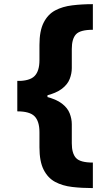

<svg xmlns="http://www.w3.org/2000/svg" viewBox="-20 -791 521 948"><path d="M65.4 -304.7V-391.1Q127 -391.1 150.9 -415.8Q174.8 -440.4 174.8 -494.1V-568.8Q174.8 -638.7 195.6 -679.4Q216.3 -720.2 252.4 -739.5Q288.6 -758.8 336.4 -764.6Q384.3 -770.5 438.5 -770.5V-644Q376 -644 355.2 -621.6Q334.5 -599.1 334.5 -549.3V-454.6Q334.5 -428.2 324.2 -401.4Q314 -374.5 285.9 -352.8Q257.8 -331.1 204.8 -317.9Q151.9 -304.7 65.4 -304.7ZM438.5 137.7Q384.3 137.7 336.4 132.1Q288.6 126.5 252.4 107.2Q216.3 87.9 195.6 47.1Q174.8 6.3 174.8 -64V-138.2Q174.8 -191.9 150.9 -216.6Q127 -241.2 65.4 -241.2V-327.6Q151.9 -327.6 204.8 -314.5Q257.8 -301.3 285.9 -279.5Q314 -257.8 324.2 -231Q334.5 -204.1 334.5 -177.7V-83.5Q334.5 -33.7 355.2 -11Q376 11.7 438.5 11.7ZM65.4 -241.2V-391.6H214.4V-241.2Z"/></svg>

Font: Inter 18pt ExtraBold
Style: Regular
Weight: 800
Designer: Rasmus Andersson
Foundry: rsms
Version: Version 4.001;git-66647c0bb